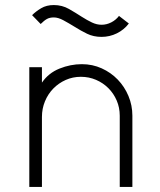

<svg xmlns="http://www.w3.org/2000/svg" viewBox="-20 -754 632 760"><path d="M146 -488V-427Q172 -465 215.5 -482.5Q259 -500 304 -500Q346 -500 382.5 -483.5Q419 -467 446 -439Q473 -411 488.5 -374Q504 -337 504 -296V-14H454V-296Q454 -328 442 -356Q430 -384 409 -405Q388 -426 360 -438Q332 -450 300 -450Q268 -450 240 -437.5Q212 -425 191 -403.5Q170 -382 158 -353Q146 -324 146 -291V-14H96V-488ZM107 -694Q122 -709 143 -721.5Q164 -734 193 -734Q226 -734 253 -718.5Q280 -703 303 -688Q325 -674 344 -665Q363 -656 382 -656Q402 -656 420.5 -665.5Q439 -675 451 -691L490 -661Q471 -636 442.5 -622Q414 -608 382 -608Q350 -608 324.5 -620.5Q299 -633 277 -647Q251 -663 230.5 -674Q210 -685 193 -685Q177 -685 166 -679Q155 -673 141 -659Z"/></svg>

Font: Leon Sans
Style: Light
Weight: 300
Designer: Jongmin Kim
Version: Version 1.2